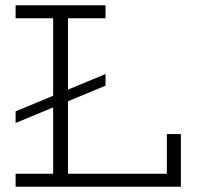

<svg xmlns="http://www.w3.org/2000/svg" viewBox="-20 -706 752 726"><path d="M39 -241V-285L379 -426V-382ZM39 0V-49H611V-199H664V0ZM181 -28V-657H237V-28ZM39 -637V-686H379V-637Z"/></svg>

Font: BioRhyme ExtraBold Light
Style: Regular
Weight: 300
Version: Version 1.600;gftools[0.9.33]